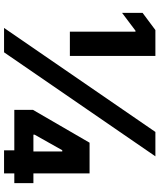

<svg xmlns="http://www.w3.org/2000/svg" viewBox="58 -826 768 923"><g transform="rotate(90 441.5 -364.0)"><path d="M248.5 -727.5V-316.4H131.8V-631.8H127L41.5 -567.4V-666L124 -727.5ZM113.8 0 613.8 -727.5H731L231 0ZM507.8 -49.3V-139.2L665.5 -411.1H813V-141.1H859.9V-49.3H813V0H702.1V-49.3ZM707.5 -141.1V-279.8H701.7L627 -147V-141.1Z"/></g></svg>

Font: Inter Black
Style: Regular
Weight: 900
Designer: Rasmus Andersson
Foundry: rsms
Version: Version 4.000;git-a52131595